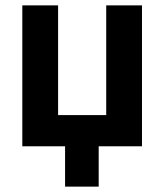

<svg xmlns="http://www.w3.org/2000/svg" viewBox="-20 -544 611 714"><path d="M347 150V0H508V-524H375V-116H196V-524H63V0H222V150Z"/></svg>

Font: RT Raleway Bold
Style: Regular
Weight: 400
Designer: Matt McInerney, Pablo Impallari, Rodrigo Fuenzalida — Edited by Milan Moffatt in April 2016
Foundry: Matt McInerney, Pablo Impallari, Rodrigo Fuenzalida — Edited by Milan Moffatt in April 2016
Version: Version 3.001